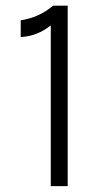

<svg xmlns="http://www.w3.org/2000/svg" viewBox="-20 -638 358 658"><path d="M212 0H154V-551Q108 -514 51 -511V-568.5Q113 -577.5 162 -618.5H212Z"/></svg>

Font: Betina Sans Light
Style: Regular
Weight: 300
Designer: Jonathan Pinhorn (font) & Cristiano Sobral (main changes)
Version: Version 2.001;October 6, 2020;FontCreator 13.0.0.2681 64-bit